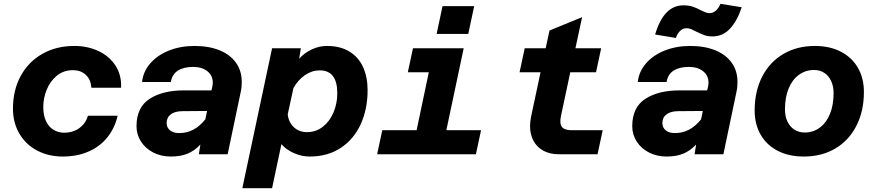

<svg xmlns="http://www.w3.org/2000/svg" viewBox="-20 -809 4590 1007"><path d="M48 -239Q48 -336 88.5 -410.5Q129 -485 202 -526.5Q275 -568 370 -568Q440 -568 497 -541Q554 -514 586 -464.5Q618 -415 615 -349H459Q456 -393 429.5 -417Q403 -441 363 -441Q313 -441 277.5 -411.5Q242 -382 224.5 -337.5Q207 -293 207 -248Q207 -203 221.5 -173Q236 -143 261 -128Q286 -113 316 -113Q363 -113 396.5 -137.5Q430 -162 441 -202H597Q582 -137 543 -88.5Q504 -40 444 -14Q384 12 309 12Q235 12 175.5 -19Q116 -50 82 -107.5Q48 -165 48 -239Z M1031 -51Q1000 -18 963.5 -3Q927 12 876 12Q825 12 784 -9Q743 -30 719.5 -66.5Q696 -103 696 -147Q696 -246 764.5 -290.5Q833 -335 945 -335H1089L1093 -352Q1096 -364 1096 -375Q1096 -413 1067.5 -435.5Q1039 -458 993 -458Q944 -458 913.5 -439Q883 -420 876 -379H725Q731 -434 768.5 -477Q806 -520 866.5 -544Q927 -568 1000 -568Q1076 -568 1132 -545Q1188 -522 1218 -479.5Q1248 -437 1248 -379Q1248 -350 1243 -329L1174 0H1023ZM920 -111Q960 -111 994 -129Q1028 -147 1057 -183L1066 -227L938 -226Q898 -226 876 -209.5Q854 -193 854 -164Q854 -140 871.5 -125.5Q889 -111 920 -111Z M1908 -336Q1908 -237 1872 -158Q1836 -79 1767.5 -33.5Q1699 12 1604 12Q1563 12 1522.5 -5.5Q1482 -23 1456 -53L1407 178H1251L1407 -556H1558L1549 -501Q1577 -532 1615.5 -550Q1654 -568 1695 -568Q1764 -568 1812 -539Q1860 -510 1884 -457.5Q1908 -405 1908 -336ZM1591 -116Q1637 -116 1673 -144Q1709 -172 1729 -219Q1749 -266 1749 -320Q1749 -440 1657 -440Q1616 -440 1579.5 -415Q1543 -390 1519 -347L1489 -209Q1494 -167 1521.5 -141.5Q1549 -116 1591 -116Z M1985 -126H2165L2229 -430H2119L2146 -556H2412L2321 -126H2503L2476 0H1958ZM2301 -777H2467L2436 -631H2270Z M2760 -148Q2760 -173 2766 -200L2815 -430H2705L2732 -556H2842L2862 -649L3033 -719L2998 -556H3133L3106 -430H2971L2922 -200Q2919 -185 2919 -172Q2919 -148 2933.5 -137Q2948 -126 2981 -126H3141L3114 0H2911Q2864 0 2830 -18.5Q2796 -37 2778 -70.5Q2760 -104 2760 -148Z M3631 -51Q3600 -18 3563.5 -3Q3527 12 3476 12Q3425 12 3384 -9Q3343 -30 3319.5 -66.5Q3296 -103 3296 -147Q3296 -246 3364.5 -290.5Q3433 -335 3545 -335H3689L3693 -352Q3696 -364 3696 -375Q3696 -413 3667.5 -435.5Q3639 -458 3593 -458Q3544 -458 3513.5 -439Q3483 -420 3476 -379H3325Q3331 -434 3368.5 -477Q3406 -520 3466.5 -544Q3527 -568 3600 -568Q3676 -568 3732 -545Q3788 -522 3818 -479.5Q3848 -437 3848 -379Q3848 -350 3843 -329L3774 0H3623ZM3520 -111Q3560 -111 3594 -129Q3628 -147 3657 -183L3666 -227L3538 -226Q3498 -226 3476 -209.5Q3454 -193 3454 -164Q3454 -140 3471.5 -125.5Q3489 -111 3520 -111ZM3564 -781Q3593 -781 3613.5 -774Q3634 -767 3656 -755Q3668 -749 3679.5 -744.5Q3691 -740 3701 -740Q3737 -740 3759 -789L3870 -771Q3847 -700 3809 -659Q3771 -618 3717 -618Q3693 -618 3676 -624Q3659 -630 3632 -643Q3615 -652 3604 -656.5Q3593 -661 3581 -661Q3561 -661 3546.5 -646.5Q3532 -632 3525 -610L3416 -628Q3461 -781 3564 -781Z M3938 -229Q3938 -331 3978 -408Q4018 -485 4089.5 -526.5Q4161 -568 4254 -568Q4332 -568 4390 -538Q4448 -508 4479.5 -453.5Q4511 -399 4511 -327Q4511 -225 4471 -148Q4431 -71 4360 -29.5Q4289 12 4196 12Q4117 12 4059 -18Q4001 -48 3969.5 -102.5Q3938 -157 3938 -229ZM4200 -114Q4245 -114 4279.5 -139.5Q4314 -165 4333 -211.5Q4352 -258 4352 -321Q4352 -357 4339 -384.5Q4326 -412 4303 -427Q4280 -442 4250 -442Q4205 -442 4170 -416.5Q4135 -391 4116 -344.5Q4097 -298 4097 -235Q4097 -199 4110 -171.5Q4123 -144 4146.5 -129Q4170 -114 4200 -114Z"/></svg>

Font: Azeret Mono
Style: Bold Italic
Weight: 700
Italic angle: -12°
Designer: Martin Vácha
Foundry: Displaay
Version: Version 1.000; Glyphs 3.0.3, build 3074